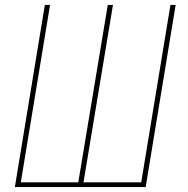

<svg xmlns="http://www.w3.org/2000/svg" viewBox="-20 -755 760 775"><path d="M40 0H568L689 -735H668L550 -19H317L436 -735H415L296 -19H64L182 -735H161Z"/></svg>

Font: Iosevka Sparkle Thin Oblique
Style: Regular
Weight: 100
Italic angle: -9°
Designer: Belleve Invis
Foundry: Belleve Invis
Version: Version 4.5.0; ttfautohint (v1.8.3)